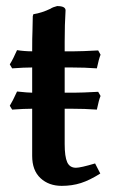

<svg xmlns="http://www.w3.org/2000/svg" viewBox="-20 -602 380 632"><path d="M36.1 -437Q60.1 -433.1 85.9 -433.1Q85.9 -481.9 86.9 -500Q86.9 -506.8 87.4 -524.4Q87.9 -542 87.9 -548.8L89.8 -555.2Q117.7 -559.6 146 -573.2Q153.8 -578.6 168 -582Q195.8 -582 195.8 -567.9Q192.9 -522 192.9 -464.8V-433.1H224.1Q249 -433.1 303.2 -436L311 -421.9Q305.2 -407.7 298.8 -377Q259.3 -379.9 214.8 -379.9H192.9V-296.9H224.1Q249 -296.9 303.2 -299.8L311 -286.1Q305.7 -274.4 298.8 -241.2Q259.3 -244.1 214.8 -244.1H192.9V-127.9Q192.9 -86.4 201.2 -68.1Q209.5 -49.8 230 -49.8Q245.1 -49.8 293 -64L310.1 -30.8Q275.4 -8.8 246.3 0.5Q217.3 9.8 183.1 9.8Q140.6 9.8 113.3 -15.6Q85.9 -41 85.9 -88.9V-244.1Q59.6 -244.1 20 -241.2L12.2 -253.9Q21.5 -268.6 36.1 -300.8Q72.3 -296.9 85.9 -296.9V-379.9Q59.6 -379.9 20 -377L12.2 -390.1Q23.4 -407.7 36.1 -437Z"/></svg>

Font: Linear Smooth
Style: Bold
Weight: 700
Designer: Philipp H. Poll, Flanker
Foundry: Philipp H. Poll, reworked by Flanker
Version: Version 1.061 | FøM Fix